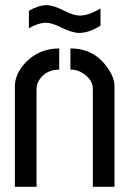

<svg xmlns="http://www.w3.org/2000/svg" viewBox="-20 -716 496 736"><path d="M90.8 -607.4V-674.8Q128.9 -696.3 159.2 -696.3Q183.6 -696.3 228.5 -673.8Q262.7 -656.2 287.1 -656.2Q321.3 -657.2 365.2 -683.6V-617.2Q320.3 -589.8 283.2 -589.8Q256.8 -589.8 210.9 -612.3Q177.7 -628.9 155.3 -628.9Q125 -627.9 90.8 -607.4ZM37.1 0V-385.7Q37.1 -432.6 79.1 -477.5Q130.9 -530.3 207 -530.3V-449.2Q157.2 -449.2 130.9 -410.2Q120.1 -393.6 120.1 -376V0ZM250 -449.2V-530.3Q340.8 -530.3 391.6 -457Q418.9 -418.9 418.9 -385.7V0H335.9V-376Q335.9 -406.2 305.7 -429.7Q281.2 -449.2 250 -449.2Z"/></svg>

Font: Post No Bills Jaffna SemiBold
Style: Regular
Weight: 600
Designer: Kosala Senevirathne, Siva Puranthara, Lasantha Premarathna, Tharique Azeez
Foundry: Mooniak
Version: Version 1.220 ; ttfautohint (v1.6)